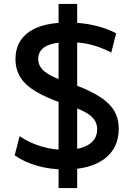

<svg xmlns="http://www.w3.org/2000/svg" viewBox="-20 -855 681 980"><path d="M311 10Q237 10 171 -8.5Q105 -27 55 -62L80 -160Q130 -126 190 -108Q250 -90 311 -90Q391 -90 433.5 -117.5Q476 -145 476 -195Q476 -224 460 -246Q444 -268 407.5 -286.5Q371 -305 310 -324Q220 -354 164.5 -387Q109 -420 84 -460.5Q59 -501 59 -553Q59 -644 128 -692Q197 -740 326 -740Q396 -740 459 -726Q522 -712 573 -685L548 -587Q491 -616 440.5 -628Q390 -640 331 -640Q253 -640 214 -618.5Q175 -597 175 -553Q175 -528 190.5 -507.5Q206 -487 240 -469Q274 -451 331 -433Q424 -401 480 -367Q536 -333 561 -292.5Q586 -252 586 -198Q586 -99 513.5 -44.5Q441 10 311 10ZM279 105V-45H374V105ZM279 -45V-375H374V-45ZM279 -375V-685H374V-375ZM279 -685V-835H374V-685Z"/></svg>

Font: M PLUS 1 Thin Medium
Style: Regular
Weight: 500
Version: Version 1.001